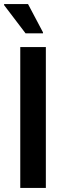

<svg xmlns="http://www.w3.org/2000/svg" viewBox="-27 -918 316 938"><path d="M72 0V-688H197V0ZM98 -755 -7 -893V-898H110L183 -760V-755Z"/></svg>

Font: Saira SemiCondensed SemiBold
Style: Regular
Weight: 600
Width: 4
Designer: Hector Gatti with collaboration of the Omnibus-Type team
Foundry: Omnibus-Type
Version: Version 1.101